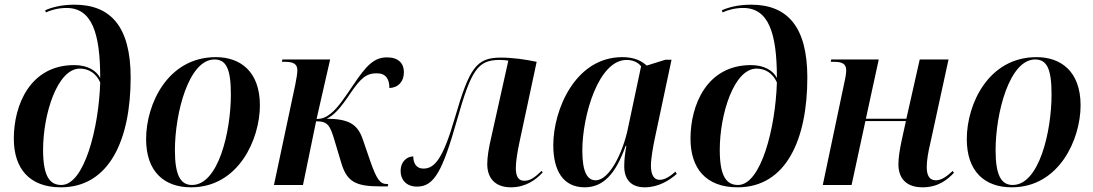

<svg xmlns="http://www.w3.org/2000/svg" viewBox="-20 -790 4668 820"><path d="M240 10C448 10 538 -195 538 -459C538 -677 452 -770 298 -770C239 -770 197 -757 173 -746L176 -737C197 -747 229 -756 264 -756C372 -756 408 -650 408 -457C392 -488 355 -512 297 -512C109 -512 39 -342 39 -198C39 -72 104 10 240 10ZM242 0C193 0 164 -36 164 -150C164 -303 225 -497 321 -497C358 -497 390 -478 408 -438C402 -243 340 0 242 0Z M796 10C999 10 1090 -196 1090 -340C1090 -486 1005 -546 902 -546C696 -546 604 -345 604 -196C604 -57 681 10 796 10ZM800 0C752 0 727 -40 727 -148C727 -307 786 -536 896 -536C946 -536 966 -496 966 -387C966 -228 913 0 800 0Z M1604 6H1636L1638 -4H1632C1602 -4 1588 -27 1562 -100L1529 -196C1506 -263 1465 -282 1375 -283C1406 -297 1433 -327 1474 -388C1520 -456 1544 -477 1589 -477C1629 -477 1643 -451 1643 -414C1682 -416 1705 -442 1705 -482C1705 -519 1682 -545 1633 -545C1578 -545 1545 -511 1490 -429C1450 -370 1424 -331 1395 -307C1374 -290 1358 -282 1332 -282L1390 -536H1186L1184 -526H1197C1233 -526 1250 -517 1250 -489C1250 -477 1246 -454 1241 -428L1150 0H1274L1330 -272C1381 -272 1390 -254 1410 -186L1437 -96C1461 -14 1498 6 1604 6Z M2162 10C2224 10 2268 -21 2298 -54L2293 -60C2262 -30 2243 -18 2219 -18C2195 -18 2183 -35 2183 -72C2183 -101 2190 -142 2198 -180L2272 -526C2225 -536 2170 -544 2119 -544C2014 -544 1985 -500 1923 -288C1871 -108 1835 -70 1788 -70C1756 -70 1745 -96 1745 -122C1720 -122 1691 -102 1691 -59C1691 -23 1715 7 1761 7C1835 7 1870 -60 1932 -278C1993 -494 2022 -534 2114 -534C2128 -534 2139 -533 2151 -531L2079 -208C2067 -157 2061 -120 2061 -89C2061 -30 2094 10 2162 10Z M2477 10C2555 10 2609 -45 2652 -167H2655C2650 -137 2646 -113 2646 -80C2646 -20 2679 10 2733 10C2793 10 2839 -20 2870 -47L2865 -57C2842 -37 2820 -22 2797 -22C2773 -22 2760 -43 2760 -83C2760 -113 2770 -168 2776 -196L2848 -535H2822L2742 -510C2720 -530 2689 -546 2638 -546C2436 -546 2343 -320 2343 -170C2343 -60 2386 10 2477 10ZM2524 -20C2490 -20 2467 -52 2467 -147C2467 -296 2536 -534 2656 -534C2681 -534 2704 -525 2718 -507L2661 -238C2640 -139 2583 -20 2524 -20Z M3130 10C3338 10 3428 -195 3428 -459C3428 -677 3342 -770 3188 -770C3129 -770 3087 -757 3063 -746L3066 -737C3087 -747 3119 -756 3154 -756C3262 -756 3298 -650 3298 -457C3282 -488 3245 -512 3187 -512C2999 -512 2929 -342 2929 -198C2929 -72 2994 10 3130 10ZM3132 0C3083 0 3054 -36 3054 -150C3054 -303 3115 -497 3211 -497C3248 -497 3280 -478 3298 -438C3292 -243 3230 0 3132 0Z M3920 10C3986 10 4026 -22 4054 -52L4049 -60C4026 -39 4003 -20 3977 -20C3950 -20 3938 -40 3938 -76C3938 -106 3944 -140 3954 -182L4031 -536H3908L3851 -283H3678L3733 -536H3530L3528 -526H3541C3578 -526 3594 -517 3594 -489C3594 -478 3591 -458 3586 -437L3494 0H3617L3676 -273H3849L3831 -191C3822 -149 3817 -115 3817 -88C3817 -33 3846 10 3920 10Z M4301 10C4504 10 4595 -196 4595 -340C4595 -486 4510 -546 4407 -546C4201 -546 4109 -345 4109 -196C4109 -57 4186 10 4301 10ZM4305 0C4257 0 4232 -40 4232 -148C4232 -307 4291 -536 4401 -536C4451 -536 4471 -496 4471 -387C4471 -228 4418 0 4305 0Z"/></svg>

Font: Noto Serif Display SemiCondensed SemiBold
Style: Italic
Weight: 600
Width: 4
Italic angle: -12°
Designer: Monotype Design Team
Foundry: Monotype Imaging Inc.
Version: Version 2.009